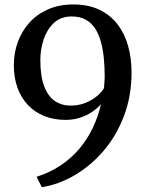

<svg xmlns="http://www.w3.org/2000/svg" viewBox="-20 -772 647 840"><path d="M300.5 -752.5Q366.5 -752.5 414.5 -729.5Q462.5 -706.5 494 -665.8Q525.5 -625 540.5 -571Q555.5 -517 555.5 -455Q555.5 -352.5 522.8 -265.8Q490 -179 434 -113.2Q378 -47.5 308 -6.2Q238 35 163 47L140 1.5Q199.5 -17.5 246.5 -49.2Q293.5 -81 328.2 -122.5Q363 -164 386.2 -213.2Q409.5 -262.5 422 -316.5Q407 -299 384 -283.2Q361 -267.5 331.5 -257.5Q302 -247.5 267 -247.5Q215 -247.5 173.2 -264.5Q131.5 -281.5 101.8 -313Q72 -344.5 56.2 -388.8Q40.5 -433 40.5 -487.5Q40.5 -540 57.8 -587.8Q75 -635.5 108.2 -672.5Q141.5 -709.5 190 -731Q238.5 -752.5 300.5 -752.5ZM288.5 -310Q326 -310 356 -322.8Q386 -335.5 406.2 -353.2Q426.5 -371 435 -386.5Q435.5 -395 436.2 -403.8Q437 -412.5 437.5 -421Q438 -429.5 438 -437.5Q438 -478.5 434.2 -517.5Q430.5 -556.5 421.2 -589.8Q412 -623 395.8 -647.8Q379.5 -672.5 354.5 -686.2Q329.5 -700 293.5 -700Q246.5 -700 216 -671.8Q185.5 -643.5 171 -599.8Q156.5 -556 156.5 -509.5Q156.5 -438 173.5 -394Q190.5 -350 220.2 -330Q250 -310 288.5 -310Z"/></svg>

Font: Merriweather 20pt Medium
Style: Regular
Weight: 500
Version: Version 2.100